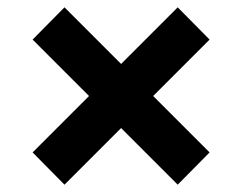

<svg xmlns="http://www.w3.org/2000/svg" viewBox="-20 -609 660 524"><path d="M69 -193 465 -589 552 -501 156 -105ZM69 -501 156 -589 552 -193 465 -105Z"/></svg>

Font: Unbounded Medium
Style: Regular
Weight: 500
Designer: Luke Prowse, Jean-Baptiste Morizot, Fátima Lázaro, Florian Runge
Foundry: NaN
Version: Version 1.700